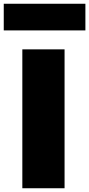

<svg xmlns="http://www.w3.org/2000/svg" viewBox="-58 -1003 475 1023"><path d="M61 -740H286V0H61ZM-38 -983H397V-841H-38Z"/></svg>

Font: Plata Sans Black
Style: Regular
Weight: 900
Designer: Pablo Impallari, Andres Torresi, & Cristiano Sobral
Foundry: Pablo Impallari, Andres Torresi, & Cristiano Sobral
Version: Version 1.00;December 28, 2019;FontCreator 12.0.0.2547 64-bi